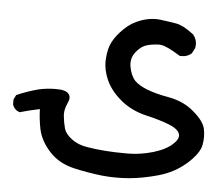

<svg xmlns="http://www.w3.org/2000/svg" viewBox="-57 -341 660 574"><g transform="rotate(5 273.5 -54.0)"><path d="M-14.6 -3.4V-18.6L-7.8 -32.2Q24.9 -46.4 56.6 -54.7Q81.5 -60.5 106.4 -60.5Q113.8 -60.5 121.6 -60.1Q138.7 -58.6 146 -51.3Q151.9 -45.4 151.9 -38.1Q151.9 -30.8 147.9 -22.5Q139.2 -3.9 139.2 12.2Q139.2 15.1 139.6 17.6Q141.6 37.6 146.5 55.7Q151.4 71.3 170.4 85.4Q189.5 100.1 218.8 104.5Q269.5 112.8 330.6 112.8Q337.4 112.8 344.2 112.8Q377.9 112.3 415.5 101.6Q455.1 89.8 475.1 69.8Q487.8 57.6 487.8 46.9Q487.8 38.1 479.7 30.3Q471.7 22.5 456.1 16.1Q427.2 4.4 384.3 -5.4Q339.4 -16.1 307.1 -43.2Q274.9 -70.3 261.2 -102.1Q249.5 -129.4 249.5 -156.2Q249.5 -160.6 250 -164.6Q252 -195.8 262.7 -215.3Q273.9 -236.3 294.9 -256.3Q315.9 -277.3 346.2 -287.6Q367.7 -294.9 388.2 -294.9Q396.5 -294.9 403.8 -293.9Q411.1 -293 417.2 -292Q423.3 -291 428.7 -290.5Q439.9 -288.6 447 -287.6Q454.1 -286.6 460.2 -284.4Q466.3 -282.2 473.1 -278.8Q486.3 -272 503.4 -258.8Q514.2 -245.6 514.2 -229.5Q514.2 -225.1 513.2 -219.2L504.4 -202.1Q492.2 -191.4 475.1 -191.4Q473.1 -191.4 469.2 -191.4Q427.2 -217.8 410.2 -219.2Q406.7 -219.7 404.3 -219.7Q401.9 -219.7 399.2 -219.5Q396.5 -219.2 391.6 -218.8Q369.1 -216.8 356 -209Q345.2 -202.1 335.9 -190.4Q324.2 -175.8 324.2 -157.7Q324.2 -152.3 325.2 -147Q330.1 -119.1 343.8 -105Q369.6 -79.1 447.3 -65.4Q492.7 -57.1 523.4 -30.3Q555.2 -3.4 560.1 20Q562.5 31.7 562.5 43.5Q562.5 55.2 560.5 66.4Q556.2 92.8 520 125Q484.4 156.2 437.3 169.4Q390.1 182.6 349.6 186Q331.1 187.5 311.3 187.5Q291.5 187.5 270.5 185.5Q227.1 180.7 184.1 170.9Q137.7 160.2 109.1 128.9Q80.6 97.7 73.2 62.5Q67.4 33.7 66.4 3.4Q35.2 9.8 6.3 18.1Q1 15.6 -1.5 14.2Q-10.3 8.3 -14.2 -2.4Z"/></g></svg>

Font: Bakudai
Style: Bold
Weight: 700
Version: Version 1.48